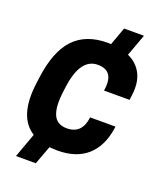

<svg xmlns="http://www.w3.org/2000/svg" viewBox="-161 -941 923 1102"><g transform="rotate(20 300.0 -390.0)"><path d="M191.9 60.1H70.8L125 -88.9Q10.3 -160.6 38.1 -371.1L43 -409.2Q64.5 -574.7 137.9 -652.8Q211.4 -731 344.2 -731Q356.9 -731 363.8 -730L403.8 -839.8H524.9L476.1 -706.1Q533.7 -680.2 560.5 -627.4Q587.4 -574.7 577.1 -496.1L573.2 -465.8H417Q438.5 -592.8 334 -592.8Q227.1 -592.8 203.1 -409.2L199.2 -378.9Q187 -284.2 208.3 -236.6Q229.5 -189 290 -189Q382.3 -189 395 -293.9H549.8L547.9 -280.8Q531.2 -169.9 464.6 -110.4Q397.9 -50.8 282.2 -50.8Q272 -50.8 233.9 -53.2Z"/></g></svg>

Font: Cooper Hewitt
Style: Bold Italic
Weight: 712
Designer: Village Type and Design LLC
Foundry: Cooper Hewitt Smithsonian Design Museum
Version: 1.000